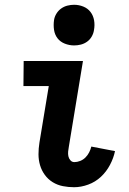

<svg xmlns="http://www.w3.org/2000/svg" viewBox="-20 -775 540 803"><path d="M290 8Q266 8 243 3.5Q220 -1 200.5 -13Q181 -25 167.5 -43.5Q154 -62 147.5 -84Q141 -106 141 -130Q141 -154 145 -179L184 -415H78L79 -520H327L268 -162Q266 -152 265 -141.5Q264 -131 266 -121.5Q268 -112 274.5 -104.5Q281 -97 291 -97Q303 -97 315.5 -102Q328 -107 337.5 -116.5Q347 -126 353 -138Q359 -150 362 -162L461 -143Q455 -114 440 -85.5Q425 -57 402 -35.5Q379 -14 349 -3Q319 8 290 8ZM290 -585Q270 -585 251 -592.5Q232 -600 220.5 -615Q209 -630 206 -650Q203 -670 206 -691Q208 -705 216 -718Q224 -731 236 -739.5Q248 -748 262 -751.5Q276 -755 290 -755Q310 -755 328.5 -747.5Q347 -740 358.5 -725Q370 -710 373.5 -690Q377 -670 373 -649Q371 -635 363.5 -622Q356 -609 344 -600.5Q332 -592 318 -588.5Q304 -585 290 -585Z"/></svg>

Font: Iosevka Curly Slab Extrabold
Style: Italic
Weight: 800
Italic angle: -9°
Monospace: yes
Designer: Belleve Invis
Foundry: Belleve Invis
Version: Version 22.1.2; ttfautohint (v1.8.4)